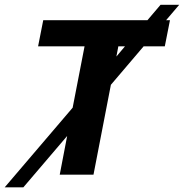

<svg xmlns="http://www.w3.org/2000/svg" viewBox="-78 -745 785 819"><path d="M534.7 -547.4 395 -383.3 320.8 0H176.8L208.5 -165L21.5 54.2H-58.1L231.9 -285.6L282.7 -547.4H84.5L106.4 -658.7H550.8L606.9 -724.6H686.5L630.4 -658.7H647L625 -547.4ZM418.5 -503.9 455.1 -547.4H426.8Z"/></svg>

Font: Cousine
Style: Bold Italic
Weight: 700
Italic angle: -12°
Monospace: yes
Designer: Steve Matteson
Foundry: Ascender Corporation
Version: Version 1.20